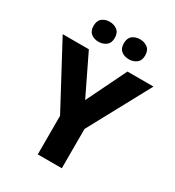

<svg xmlns="http://www.w3.org/2000/svg" viewBox="-215 -1050 1073 1176"><g transform="rotate(30 321.0 -462.0)"><path d="M321 -433 458 -714H642L406 -278V0H236V-273L0 -714H185ZM138 -853Q138 -890 159.5 -907Q181 -924 212 -924Q243 -924 265.5 -907Q288 -890 288 -853Q288 -817 265.5 -800Q243 -783 212 -783Q181 -783 159.5 -800Q138 -817 138 -853ZM352 -853Q352 -890 373.5 -907Q395 -924 428 -924Q458 -924 480.5 -907Q503 -890 503 -853Q503 -817 480.5 -800Q458 -783 428 -783Q395 -783 373.5 -800Q352 -817 352 -853Z"/></g></svg>

Font: Noto Sans Tamil ExtraBold
Style: Regular
Weight: 800
Designer: Jelle Bosma - Monotype Design Team
Foundry: Monotype Imaging Inc.
Version: Version 2.004; ttfautohint (v1.8.4.7-5d5b)